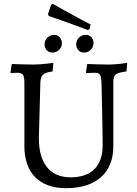

<svg xmlns="http://www.w3.org/2000/svg" viewBox="-20 -976 721 1008"><path d="M442 -818 450 -823 456 -847C362 -896 257 -956 257 -956L248 -950L232 -902L236 -892C236 -892 337 -858 442 -818ZM255 -700C284 -700 305 -723 305 -750C305 -772 291 -793 264 -793C235 -793 214 -770 214 -743C214 -722 228 -700 255 -700ZM421 -700C450 -700 471 -723 471 -750C471 -772 457 -793 430 -793C401 -793 380 -770 380 -743C380 -722 394 -700 421 -700ZM327 12C484 12 575 -68 575 -208V-544C575 -585 586 -593 644 -601L648 -646C648 -646 594 -637 551 -637C513 -637 438 -640 438 -640L431 -596L433 -592C433 -592 464 -594 476 -594C505 -594 510 -586 513 -540C513 -540 519 -284 519 -214C519 -104 460 -45 351 -45C243 -45 184 -118 184 -250L192 -544C194 -582 206 -594 256 -601L260 -646C260 -646 198 -637 155 -637C117 -637 42 -640 42 -640L35 -596L37 -592C37 -592 59 -594 71 -594C101 -594 108 -583 108 -540V-209C108 -68 187 12 327 12Z"/></svg>

Font: Alegreya SC
Style: Regular
Weight: 400
Designer: Juan Pablo del Peral
Foundry: Huerta Tipografica
Version: Version 2.007;PS 002.007;hotconv 1.0.88;makeotf.lib2.5.64775